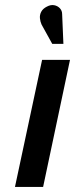

<svg xmlns="http://www.w3.org/2000/svg" viewBox="-20 -737 296 757"><path d="M225 -681Q225 -695 216 -704.5Q207 -714 193.5 -716.5Q180 -719 165 -711Q149 -703 142.5 -690.5Q136 -678 137.5 -664.5Q139 -651 144 -640L186 -564H230ZM39 0H150L256 -501H146Z"/></svg>

Font: Advent Pro
Style: Bold Italic
Weight: 700
Italic angle: -12°
Designer: VivaRado, Andreas Kalpakidis
Foundry: VivaRado, Andreas Kalpakidis
Version: Version 3.000